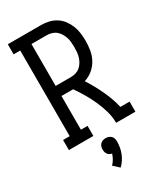

<svg xmlns="http://www.w3.org/2000/svg" viewBox="-239 -822 979 1155"><g transform="rotate(-30 250.0 -244.0)"><path d="M23 0V-70H69V-665H23V-735H253Q280 -735 306.5 -729Q333 -723 356 -708.5Q379 -694 395.5 -672Q412 -650 422 -625Q432 -600 435.5 -573Q439 -546 439 -520Q439 -487 433.5 -454Q428 -421 412 -392Q396 -363 370.5 -342Q345 -321 313 -311Q331 -283 347 -254Q363 -225 377 -195Q391 -165 402.5 -133.5Q414 -102 421 -70H485V0H351Q351 -42 339.5 -82Q328 -122 311 -160Q294 -198 273 -234Q252 -270 228 -304H147V-70H193V0ZM147 -374H253Q270 -374 287 -379Q304 -384 317 -395Q330 -406 339 -421Q348 -436 353 -452Q358 -468 359.5 -485Q361 -502 361 -520Q361 -537 359.5 -554Q358 -571 353 -587Q348 -603 339 -618Q330 -633 317 -644Q304 -655 287 -660Q270 -665 253 -665H147ZM240 247 201 211Q214 198 223 182Q232 166 238 148Q229 147 221.5 142.5Q214 138 209 131Q204 124 202 115.5Q200 107 200 99Q200 89 203 79Q206 69 213 62Q220 55 230 51.5Q240 48 250 48Q260 48 270 51.5Q280 55 287 62Q294 69 297 79Q300 89 300 99Q300 119 296.5 139.5Q293 160 285.5 179Q278 198 266.5 215.5Q255 233 240 247Z"/></g></svg>

Font: Iosevka Curly Slab
Style: Regular
Weight: 400
Monospace: yes
Designer: Belleve Invis
Foundry: Belleve Invis
Version: Version 22.1.2; ttfautohint (v1.8.4)